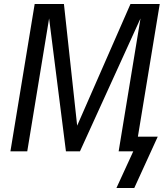

<svg xmlns="http://www.w3.org/2000/svg" viewBox="-20 -755 840 958"><path d="M650 183H561L645 0H572L681 -663L379 0H309L225 -663L116 0H32L153 -735H299L365 -128L631 -735H777L668 -73H767Z"/></svg>

Font: Iosevka Aile Oblique
Style: Regular
Weight: 400
Italic angle: -9°
Designer: Belleve Invis
Foundry: Belleve Invis
Version: Version 31.1.0; ttfautohint (v1.8.4)